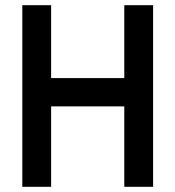

<svg xmlns="http://www.w3.org/2000/svg" viewBox="-20 -720 676 740"><path d="M66 -700H177V-419H459V-700H570V0H459V-310H177V0H66Z"/></svg>

Font: Cabin Condensed SemiBold
Style: Regular
Weight: 600
Width: 3
Designer: Pablo Impallari
Foundry: Pablo Impallari. http://www.impallari.com Igino Marini. http://www.ikern.com
Version: Version 2.200